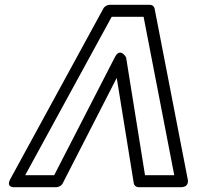

<svg xmlns="http://www.w3.org/2000/svg" viewBox="-20 -756 823 801"><path d="M459 -517 206 -25H85L446 -686H579L707 -25H585L506 -517C506 -517 481 -561 459 -517ZM467 -431 538 8C539 17 548 25 559 25H734C773 25 763 -9 763 -9L625 -720C623 -730 615 -736 605 -736H438C428 -736 416 -730 411 -720L23 -9C3 28 41 25 41 25H215C224 25 237 19 242 8Z"/></svg>

Font: Asimov
Style: WidOuIt
Weight: 500
Designer: Google
Version: Version 2.000980; 2014